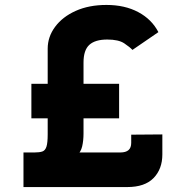

<svg xmlns="http://www.w3.org/2000/svg" viewBox="-20 -757 712 777"><path d="M462 -418V-278H107V-418ZM173 -560Q173 -608 203 -648.5Q233 -689 286.5 -713Q340 -737 411 -737Q485 -737 539.5 -708Q594 -679 621 -627L516 -555Q506 -566 483 -581.5Q460 -597 414 -597Q365 -597 341.5 -575.5Q318 -554 318 -504V-237V-217Q318 -188 312.5 -164.5Q307 -141 290 -127L270 -140H467Q489 -140 500 -149.5Q511 -159 511 -179V-212L637 -213V-132Q637 -73 601.5 -36.5Q566 0 495 0H75V-140H120Q140 -140 151.5 -144Q163 -148 168 -163.5Q173 -179 173 -213Z"/></svg>

Font: Reem Kufi Fun
Style: Regular
Weight: 400
Designer: Khaled Hosny
Version: Version 1.005